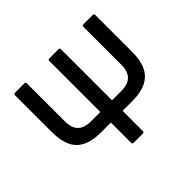

<svg xmlns="http://www.w3.org/2000/svg" viewBox="-149 -855 1054 1054"><g transform="rotate(-45 378.0 -327.5)"><path d="M255 -167Q190 -167 148 -188Q106 -209 86.5 -251Q67 -293 67 -357V-645Q67 -655 76 -655H149Q159 -655 159 -645V-352Q159 -299 184 -274Q209 -249 260 -249H496Q548 -249 573 -274.5Q598 -300 598 -352V-645Q598 -655 608 -655H680Q690 -655 690 -645V-357Q690 -293 670 -251Q650 -209 608 -188Q566 -167 501 -167ZM343 0Q333 0 333 -10V-645Q333 -655 343 -655H414Q424 -655 424 -645V-10Q424 0 414 0Z"/></g></svg>

Font: Sofia Sans Semi Condensed Medium
Style: Regular
Weight: 500
Designer: Botio Nikoltchev, Ani Petrova
Foundry: lettersoup
Version: Version 4.100